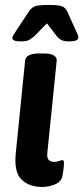

<svg xmlns="http://www.w3.org/2000/svg" viewBox="-20 -738 332 765"><path d="M62 -573Q29 -573 29 -587Q29 -593 44 -615L95 -692Q103 -705 116 -711.5Q129 -718 163 -718H186Q212 -718 226.5 -713Q241 -708 248 -692L283 -615Q287 -606 289.5 -600Q292 -594 292 -589Q292 -573 257 -573Q233 -573 222 -580Q211 -587 203 -598L167 -645L121 -598Q111 -588 99 -580.5Q87 -573 62 -573ZM148 7Q97 7 66 -22.5Q35 -52 43 -129L80 -496Q83 -525 136 -525H155Q182 -525 194.5 -517Q207 -509 206 -497L169 -133Q166 -111 173 -102Q180 -93 196 -93Q208 -93 216 -96.5Q224 -100 228 -100Q235 -100 235 -89Q235 -86 234 -73.5Q233 -61 229 -38Q224 -13 198 -3Q172 7 148 7Z"/></svg>

Font: Asap SemiBold
Style: Italic
Weight: 600
Italic angle: -6°
Designer: Pablo Cosgaya
Foundry: Omnibus-Type
Version: Version 3.001; ttfautohint (v1.8.3)